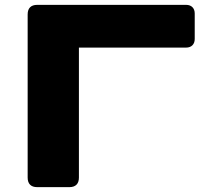

<svg xmlns="http://www.w3.org/2000/svg" viewBox="-20 -770 852 790"><path d="M746.1 -750H132.8C107.4 -750 93.8 -736.3 93.8 -710.9V-39.1C93.8 -13.7 107.4 0 132.8 0H265.6C291 0 304.7 -13.7 304.7 -39.1V-574.2H746.1C767.6 -574.2 781.2 -587.9 781.2 -609.4V-714.8C781.2 -736.3 767.6 -750 746.1 -750Z"/></svg>

Font: Gyrotrope Black
Style: Regular
Weight: 900
Designer: David Moles
Version: Version 1.003;Glyphs 3.3.1 (3343)